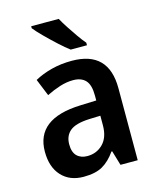

<svg xmlns="http://www.w3.org/2000/svg" viewBox="-116 -846 766 937"><g transform="rotate(-15 267.0 -378.0)"><path d="M279 -552Q465 -552 465 -364V0H378L356 -74H352Q322 -31 286 -10.5Q250 10 190 10Q120 10 79 -34.5Q38 -79 38 -157Q38 -323 263 -331L345 -334V-359Q345 -413 323.5 -436Q302 -459 261 -459Q228 -459 193.5 -448Q159 -437 125 -420L90 -506Q128 -527 176 -539.5Q224 -552 279 -552ZM288 -255Q219 -252 190.5 -228Q162 -204 162 -161Q162 -121 181.5 -102Q201 -83 234 -83Q281 -83 313 -115.5Q345 -148 345 -209V-257ZM271 -766Q283 -744 301 -716.5Q319 -689 337.5 -662.5Q356 -636 371 -619V-606H289Q266 -623 235 -651.5Q204 -680 175.5 -708.5Q147 -737 132 -756V-766Z"/></g></svg>

Font: Noto Sans Khmer UI SemiCondensed SemiBold
Style: Regular
Weight: 600
Width: 4
Designer: Danh Hong and the Monotype Design Team
Foundry: Monotype Imaging Inc.
Version: Version 2.002; ttfautohint (v1.8.4.7-5d5b)